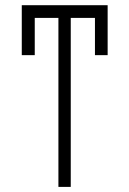

<svg xmlns="http://www.w3.org/2000/svg" viewBox="-20 -732 507 752"><path d="M401.6 -711.6V-516H351.9V-661.9H257.1V0H208.8V-661.9H116.1V-516H65.3V-711.6Z"/></svg>

Font: Inter Extra Light BETA
Style: Regular
Weight: 200
Designer: Rasmus Andersson
Foundry: rsms
Version: Version 3.011;git-f93a4a705